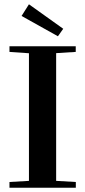

<svg xmlns="http://www.w3.org/2000/svg" viewBox="-20 -880 399 900"><path d="M251.5 -710 81.1 -805.2 115.7 -859.9 276.4 -745.1ZM24.4 0V-26.9L115.7 -32.2V-630.4L24.4 -636.7V-663.1H335V-636.7L243.2 -630.9V-32.2L335.4 -26.9V0Z"/></svg>

Font: Elstob 18pt SemiBold
Style: Regular
Weight: 600
Designer: Peter S. Baker
Version: Version 1.015